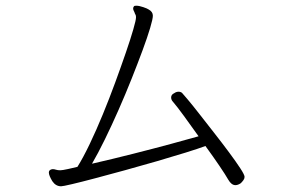

<svg xmlns="http://www.w3.org/2000/svg" viewBox="-20 -673 1040 672"><path d="M823 -32Q813 -25 804 -25Q790 -25 779 -44Q770 -60 748 -92.5Q726 -125 699 -162Q675 -153 630 -139Q585 -125 530 -109Q475 -93 418.5 -77.5Q362 -62 313 -49Q264 -36 232 -28.5Q200 -21 194 -21Q175 -21 163 -39Q151 -59 151 -69Q151 -76 157 -79Q159 -80 161 -80.5Q163 -81 165 -81Q170 -81 176 -79Q182 -77 191 -77Q198 -77 218.5 -81.5Q239 -86 251 -89Q271 -121 294 -169Q317 -217 340 -273Q363 -329 383.5 -385Q404 -441 420.5 -489Q437 -537 446.5 -570Q456 -603 456 -612Q456 -617 455 -620Q454 -623 452 -626Q451 -630 448.5 -634.5Q446 -639 446 -643Q446 -648 449 -651Q450 -653 457 -653Q467 -653 481.5 -648Q496 -643 500 -640Q515 -632 515 -618Q515 -607 505.5 -575Q496 -543 479 -497Q462 -451 440.5 -397Q419 -343 395 -288.5Q371 -234 347 -185Q323 -136 302 -100Q372 -116 445 -134.5Q518 -153 579 -169.5Q640 -186 675 -196Q648 -234 623.5 -267.5Q599 -301 586 -316Q579 -323 579 -332Q579 -342 590 -347Q597 -352 605 -352Q612 -352 617 -348Q619 -346 636 -326Q653 -306 677.5 -274.5Q702 -243 729.5 -208Q757 -173 781.5 -140Q806 -107 821 -84Q836 -61 836 -54Q836 -48 832 -42.5Q828 -37 823 -32Z"/></svg>

Font: Moon Stars Kai HW Light
Style: Regular
Weight: 300
Designer: GuiWonder
Version: Version 1.101